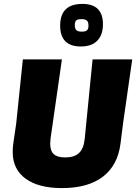

<svg xmlns="http://www.w3.org/2000/svg" viewBox="-20 -951 697 983"><path d="M402 -931Q507 -931 507 -827Q507 -772 478 -742.5Q449 -713 394 -713Q288 -713 288 -820Q288 -931 402 -931ZM397 -853Q378 -853 370.5 -846.5Q363 -840 363 -823Q363 -804 371 -796.5Q379 -789 399 -789Q418 -789 425.5 -796Q433 -803 433 -820Q433 -838 425 -845.5Q417 -853 397 -853ZM657 -647 610 -319 597 -216Q583 -105 507 -46.5Q431 12 297 12Q178 12 111.5 -36Q45 -84 45 -173Q45 -194 48 -216L63 -319L97 -647H297L239 -243Q237 -223 237 -216Q237 -179 255 -162Q273 -145 314 -145Q361 -145 385 -168Q409 -191 414 -243L454 -647Z"/></svg>

Font: Alegreya Sans Black
Style: Italic
Weight: 900
Italic angle: -7°
Designer: Juan Pablo del Peral
Foundry: Huerta Tipografica
Version: Version 2.007